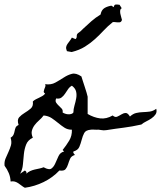

<svg xmlns="http://www.w3.org/2000/svg" viewBox="-50 -799 728 869"><path d="M657.2 -306.6Q661.1 -292 654.3 -281.7Q647.5 -271.5 636.2 -263.7Q625 -255.9 611.8 -249.5Q598.6 -243.2 589.8 -235.4Q545.9 -225.6 510.3 -221.2Q474.6 -216.8 431.6 -210Q418.9 -208 407.7 -210.4Q396.5 -212.9 384.8 -211.9Q377.9 -211.9 372.1 -212.4Q366.2 -212.9 360.4 -211.9Q337.9 -210 331.1 -196.8Q324.2 -183.6 319.8 -166.5Q315.4 -149.4 309.1 -134.3Q302.7 -119.1 282.2 -113.3Q280.3 -108.4 283.7 -104.5Q287.1 -100.6 289.1 -97.7Q272.5 -92.8 267.1 -80.1Q261.7 -67.4 257.8 -54.7Q253.9 -42 246.6 -33.2Q239.3 -24.4 218.8 -27.3Q188.5 4.9 147.5 24.9Q106.4 44.9 62.5 50.8Q54.7 46.9 47.4 41Q40 35.2 32.7 30.3Q25.4 25.4 17.1 22.9Q8.8 20.5 -2 22.5Q-2.9 2 -10.3 -15.6Q-17.6 -33.2 -29.3 -48.8Q-31.2 -66.4 -24.9 -81.5Q-18.6 -96.7 -11.7 -111.3Q-4.9 -126 -0.5 -141.1Q3.9 -156.2 -2 -175.8Q7.8 -181.6 11.2 -189.5Q14.6 -197.3 16.1 -205.6Q17.6 -213.9 20.5 -221.2Q23.4 -228.5 34.2 -233.4Q26.4 -256.8 36.6 -268.1Q46.9 -279.3 61.5 -288.1Q76.2 -296.9 88.9 -307.6Q101.6 -318.4 98.6 -339.8Q104.5 -345.7 112.3 -349.6Q120.1 -353.5 127.4 -356.9Q134.8 -360.4 141.6 -364.3Q148.4 -368.2 154.3 -375Q147.5 -379.9 147.9 -384.8Q148.4 -389.6 150.4 -395Q152.3 -400.4 154.8 -406.2Q157.2 -412.1 154.3 -418Q180.7 -414.1 200.7 -425.3Q220.7 -436.5 238.8 -448.2Q256.8 -460 275.4 -464.8Q293.9 -469.7 318.4 -453.1Q320.3 -446.3 324.7 -433.1Q329.1 -419.9 333.5 -406.2Q337.9 -392.6 341.8 -379.9Q345.7 -367.2 346.7 -361.3Q346.7 -356.4 346.7 -345.7Q346.7 -335 346.7 -322.8Q346.7 -310.5 346.7 -299.8Q346.7 -289.1 346.7 -283.2Q375 -266.6 403.3 -263.2Q431.6 -259.8 460 -276.4Q470.7 -266.6 480.5 -271Q490.2 -275.4 499.5 -281.2Q508.8 -287.1 518.6 -287.6Q528.3 -288.1 538.1 -271.5Q551.8 -284.2 566.4 -287.6Q581.1 -291 596.7 -291.5Q612.3 -292 627.4 -293.9Q642.6 -295.9 657.2 -306.6ZM282.2 -290Q282.2 -304.7 287.1 -321.3Q292 -337.9 294.9 -354Q297.9 -370.1 294.4 -384.8Q291 -399.4 275.4 -411.1Q264.6 -405.3 257.8 -395Q251 -384.8 244.1 -374.5Q237.3 -364.3 228 -357.4Q218.8 -350.6 204.1 -353.5Q199.2 -341.8 204.1 -334.5Q209 -327.1 215.8 -320.8Q222.7 -314.5 229 -307.6Q235.4 -300.8 233.4 -290Q237.3 -287.1 244.1 -284.7Q251 -282.2 258.3 -281.7Q265.6 -281.2 272.5 -283.2Q279.3 -285.2 282.2 -290ZM275.4 -211.9Q255.9 -211.9 241.7 -221.2Q227.5 -230.5 213.4 -242.2Q199.2 -253.9 184.1 -264.2Q168.9 -274.4 147.5 -276.4Q138.7 -264.6 127 -254.4Q115.2 -244.1 106.4 -232.4Q97.7 -220.7 94.2 -207Q90.8 -193.4 98.6 -175.8Q76.2 -165 68.4 -145Q60.5 -125 58.1 -101.6Q55.7 -78.1 53.7 -54.7Q51.8 -31.2 41 -12.7L62.5 -27.3Q66.4 -25.4 68.8 -21.5Q71.3 -17.6 69.3 -12.7Q77.1 -20.5 86.9 -24.9Q96.7 -29.3 106.9 -31.7Q117.2 -34.2 127.4 -36.1Q137.7 -38.1 147.5 -42Q171.9 -28.3 182.6 -36.1Q193.4 -43.9 200.2 -59.6Q207 -75.2 214.8 -92.3Q222.7 -109.4 240.2 -113.3L233.4 -120.1Q250 -140.6 263.2 -162.6Q276.4 -184.6 275.4 -211.9ZM502 -709Q499 -698.2 490.2 -697.8Q481.4 -697.3 467.8 -699.2H460.9Q438.5 -681.6 419.4 -661.1Q400.4 -640.6 379.9 -622.1Q359.4 -603.5 334.5 -587.9Q309.6 -572.3 274.4 -563.5L252.9 -567.4Q248 -579.1 249.5 -586.4Q251 -593.8 255.4 -600.1Q259.8 -606.4 265.1 -613.3Q270.5 -620.1 275.4 -628.9Q278.3 -627 284.2 -625Q290 -623 292 -622.1Q297.9 -627 297.4 -636.2Q296.9 -645.5 306.6 -651.4Q312.5 -655.3 316.9 -659.7Q321.3 -664.1 326.2 -668.9Q344.7 -686.5 363.8 -703.1Q382.8 -719.7 405.3 -733.4Q408.2 -750 418 -758.8Q427.7 -767.6 449.2 -772.5Q451.2 -772.5 452.1 -772.9Q453.1 -773.4 454.1 -773.4L464.8 -766.6Q466.8 -777.3 472.7 -778.3Q478.5 -779.3 491.2 -777.3L501 -761.7Q495.1 -758.8 494.1 -752Q493.2 -745.1 494.6 -737.3Q496.1 -729.5 498.5 -721.7Q501 -713.9 502 -709Z"/></svg>

Font: Homemade Apple
Style: Regular
Weight: 400
Designer: Font Diner, Inc
Foundry: Font Diner, Inc
Version: Version 1.000